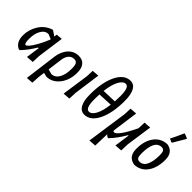

<svg xmlns="http://www.w3.org/2000/svg" viewBox="5 -1472 2418 2418"><g transform="rotate(45 1214.0 -263.5)"><path d="M110 8Q23 -33 23 -153Q23 -257 80.5 -347Q138 -437 239 -468H244L313 -422L319 -460L401 -467L352 -111L348 -3L252 4L278 -178H266Q201 -67 126 8ZM109 -178Q109 -90 135 -90Q148 -90 173 -118Q198 -146 234 -209Q270 -272 303 -353L305 -366L240 -392Q180 -392 144.5 -331Q109 -270 109 -178Z M438 192 494 -241Q508 -345 565 -406.5Q622 -468 705 -468Q771 -468 806 -426.5Q841 -385 841 -304Q841 -174 773.5 -85.5Q706 3 604 7L546 -6L535 78L529 185ZM581 -271 556 -78 623 -61Q685 -63 720.5 -124.5Q756 -186 756 -291Q756 -351 741.5 -375Q727 -399 691 -399Q647 -399 618 -365.5Q589 -332 581 -271Z M1054 -465 1005 -111 1000 -3 905 4 957 -357 961 -458Z M1274 8Q1212 8 1179 -51.5Q1146 -111 1146 -224Q1146 -440 1212 -573.5Q1278 -707 1388 -707Q1450 -707 1482.5 -647.5Q1515 -588 1515 -476Q1515 -260 1449.5 -126Q1384 8 1274 8ZM1373 -637Q1326 -637 1289 -569Q1252 -501 1237 -376L1430 -383Q1433 -429 1433 -481Q1433 -637 1373 -637ZM1290 -60Q1336 -60 1372 -127Q1408 -194 1423 -317L1231 -308Q1229 -280 1229 -217Q1229 -60 1290 -60Z M1681 -124Q1678 -100 1698 -100Q1726 -100 1773 -164.5Q1820 -229 1879 -352L1880 -357L1884 -458L1978 -465L1927 -111L1924 -3L1828 4L1857 -200H1849Q1780 -80 1700 3H1688Q1666 -8 1655 -23L1649 185L1552 192L1631 -357L1635 -458L1728 -465Z M2333 -715 2343 -719 2401 -696 2402 -685Q2374 -637 2309 -527L2299 -522L2252 -543Q2287 -609 2333 -715ZM2274 -469H2284Q2401 -447 2401 -312Q2401 -172 2340 -85.5Q2279 1 2171 9L2162 8Q2102 -4 2072.5 -43Q2043 -82 2043 -155Q2043 -291 2105.5 -377Q2168 -463 2274 -469ZM2256 -393Q2131 -393 2131 -155Q2131 -107 2143.5 -86Q2156 -65 2186 -65Q2248 -65 2279 -128.5Q2310 -192 2310 -305Q2310 -353 2297.5 -373Q2285 -393 2256 -393Z"/></g></svg>

Font: Alegreya Sans SC Medium
Style: Italic
Weight: 500
Italic angle: -7°
Designer: Juan Pablo del Peral
Foundry: Huerta Tipografica
Version: Version 2.007